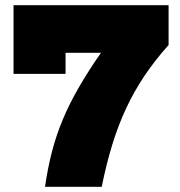

<svg xmlns="http://www.w3.org/2000/svg" viewBox="-20 -718 690 738"><path d="M153 0Q163 -70 179.5 -134Q196 -198 221.5 -259Q247 -320 283.5 -383Q320 -446 368 -515H32V-698H628V-545Q576 -487 536 -427.5Q496 -368 465.5 -303Q435 -238 412 -163.5Q389 -89 371 0ZM32 -698H232V-434H32Z"/></svg>

Font: Azeret Mono Thin Black
Style: Regular
Weight: 900
Version: Version 1.002